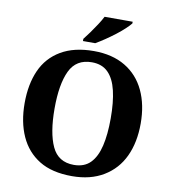

<svg xmlns="http://www.w3.org/2000/svg" viewBox="-99 -1016 991 1111"><g transform="rotate(10 396.5 -460.5)"><path d="M398.5 10Q281 10 206 -36Q131 -82 93.5 -165Q56 -248 56 -359Q56 -470 92.5 -552Q129 -634 206.3 -679.5Q283.6 -725 399 -725Q508 -725 584 -679.5Q660 -634 699 -551.3Q738 -468.6 738 -358.3Q738 -248 699.5 -165.5Q661 -83 584 -36.5Q507 10 398.5 10ZM397.9 -56Q459 -56 494.6 -92.3Q530.2 -128.6 546.1 -195.7Q562 -262.7 562 -357.8Q562 -453 546.1 -520.1Q530.2 -587.3 494.6 -623.1Q459 -659 398.9 -659Q307 -659 269.5 -580.2Q232 -501.4 232 -358.2Q232 -216 269 -136Q306 -56 397.9 -56ZM326 -784Q341.2 -803 359.9 -829Q378.5 -855 396.2 -882Q413.9 -909 425 -931H590V-921Q580 -908 558.7 -888Q537.5 -868 508.9 -846Q480.3 -824 451.3 -804.5Q422.2 -785 398 -771H326Z"/></g></svg>

Font: Noto Serif Hentaigana EL
Style: Regular
Weight: 400
Designer: Kazuhiro Yamada
Foundry: nipponia
Version: Version 1.000